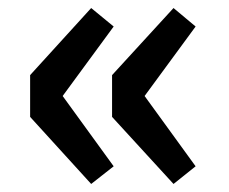

<svg xmlns="http://www.w3.org/2000/svg" viewBox="-20 -525 569 478"><path d="M207 -67 55 -234V-338L207 -505L263 -459L136 -286L263 -111ZM412 -67 259 -234V-338L412 -505L467 -459L340 -286L467 -111Z"/></svg>

Font: Noto Sans SC
Style: Bold
Weight: 700
Designer: Ryoko NISHIZUKA  (kana, bopomofo & ideographs); Paul D. Hunt (Latin, Greek & Cyrillic); Sandoll Communications , Soo-you
Foundry: Adobe
Version: Version 2.004-H2;hotconv 1.0.118;makeotfexe 2.5.65603